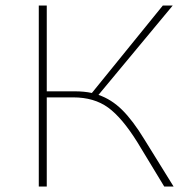

<svg xmlns="http://www.w3.org/2000/svg" viewBox="-20 -678 703 698"><path d="M611 0H577L480 -160Q424 -250 373 -287Q322 -324 246 -324H150V0H121V-658H150V-346H252Q286 -346 314 -340L572 -658H608L338 -333Q385 -317 424 -278.5Q463 -240 505 -171Z"/></svg>

Font: Ysabeau Extralight
Style: Regular
Weight: 200
Designer: Christian Thalmann (Catharsis Fonts)
Version: Version 0.003